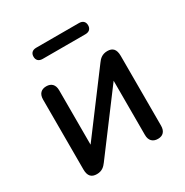

<svg xmlns="http://www.w3.org/2000/svg" viewBox="-161 -814 914 950"><g transform="rotate(-30 296.5 -339.0)"><path d="M419 -621C441 -621 453 -633 453 -653C453 -673 441 -685 419 -685H175C153 -685 141 -673 141 -653C141 -633 153 -621 175 -621ZM123 7C153 7 168 -9 180 -25L425 -352V-42C425 -11 442 7 472 7C501 7 517 -11 517 -42V-441C517 -479 501 -495 471 -495C441 -495 425 -479 413 -462L168 -135V-446C168 -478 151 -495 122 -495C93 -495 76 -478 76 -446V-47C76 -9 92 7 123 7Z"/></g></svg>

Font: Nunito SemiBold
Style: Regular
Weight: 600
Designer: Vernon Adams
Foundry: Vernon Adams
Version: Version 3.602